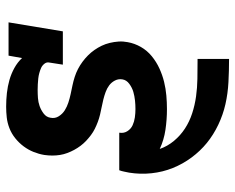

<svg xmlns="http://www.w3.org/2000/svg" viewBox="-92 -476 783 640"><g transform="rotate(-90 300.0 -156.5)"><path d="M422 215Q384 215 346 213Q308 211 272.5 203Q237 195 203.5 179Q170 163 143 141Q116 119 94.5 90Q73 61 59.5 27.5Q46 -6 42 -43.5Q38 -81 44 -118Q46 -127 47.5 -135Q49 -143 52 -151H177Q177 -151 177 -150Q177 -149 177 -149Q175 -135 182.5 -123.5Q190 -112 202 -106.5Q214 -101 228 -99Q242 -97 256 -97Q270 -97 284.5 -98.5Q299 -100 313 -104Q327 -108 340 -117.5Q353 -127 355 -141Q357 -154 351 -165.5Q345 -177 335 -184.5Q325 -192 312.5 -196.5Q300 -201 288 -204Q276 -207 263 -209.5Q250 -212 237.5 -215Q225 -218 213 -222.5Q201 -227 190 -232.5Q179 -238 169 -245.5Q159 -253 150 -261.5Q141 -270 133.5 -280Q126 -290 120 -301Q114 -312 109.5 -324Q105 -336 103 -348.5Q101 -361 101 -374Q101 -387 103 -401Q106 -419 113 -436.5Q120 -454 131.5 -469.5Q143 -485 158.5 -497.5Q174 -510 192 -517Q210 -524 228 -526Q246 -528 264 -528Q287 -528 309.5 -525.5Q332 -523 353 -517Q374 -511 393 -500.5Q412 -490 426 -475L434 -520H545L515 -339H404L411 -384Q413 -393 407 -400.5Q401 -408 393 -411.5Q385 -415 376 -417.5Q367 -420 357.5 -421Q348 -422 338.5 -422.5Q329 -423 320 -423Q306 -423 292.5 -422Q279 -421 266 -416.5Q253 -412 241 -403Q229 -394 227 -380Q224 -365 232 -352.5Q240 -340 252 -332.5Q264 -325 278 -320.5Q292 -316 306 -313Q320 -310 334.5 -307Q349 -304 363 -299.5Q377 -295 389.5 -288.5Q402 -282 413.5 -273.5Q425 -265 435 -255Q445 -245 453 -233.5Q461 -222 467 -209.5Q473 -197 476.5 -182.5Q480 -168 481 -153Q482 -138 479 -123Q475 -100 463 -79Q451 -58 432 -42.5Q413 -27 391 -17Q369 -7 346.5 -1.5Q324 4 301 6Q278 8 256 8Q221 8 187 3Q153 -2 123 -16Q132 10 150 31.5Q168 53 191 68Q214 83 241.5 92Q269 101 298 105Q327 109 356.5 109.5Q386 110 415 110Q417 110 418.5 110Q420 110 422 110H423V215Z"/></g></svg>

Font: Iosevka Etoile XBdObl
Style: Regular
Weight: 800
Italic angle: -9°
Designer: Belleve Invis
Foundry: Belleve Invis
Version: Version 15.5.2; ttfautohint (v1.8.4)